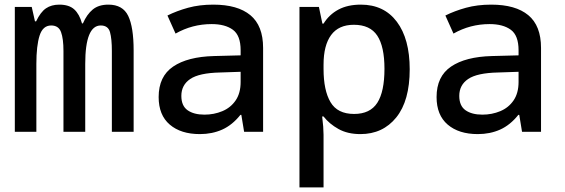

<svg xmlns="http://www.w3.org/2000/svg" viewBox="-20 -569 2440 829"><path d="M44 0V-539H117L131 -477H136Q155 -517 178.5 -533Q202 -549 236 -549Q278 -549 300.5 -528.5Q323 -508 334 -468H338Q355 -507 380.5 -528Q406 -549 448 -549Q510 -549 533.5 -500.5Q557 -452 557 -351V0H463V-349Q463 -401 455 -430Q447 -459 415 -459Q348 -459 348 -293V0H254V-349Q254 -402 243.5 -430.5Q233 -459 201 -459Q165 -459 151 -415.5Q137 -372 137 -293V0Z M843 10Q761 10 713 -31Q665 -72 665 -150Q665 -239 727.5 -281.5Q790 -324 904 -327L1019 -330V-352Q1019 -416 985.5 -440.5Q952 -465 894 -465Q810 -465 738 -424L703 -502Q743 -522 792 -535.5Q841 -549 901 -549Q1006 -549 1061 -503.5Q1116 -458 1116 -362V0H1034L1022 -73H1018Q983 -29 939.5 -9.5Q896 10 843 10ZM863 -74Q904 -74 940 -89Q976 -104 997.5 -135.5Q1019 -167 1019 -215V-259L930 -256Q840 -254 801.5 -228Q763 -202 763 -155Q763 -112 790 -93Q817 -74 863 -74Z M1273 240V-539H1357L1372 -467H1377Q1401 -506 1441 -527.5Q1481 -549 1538 -549Q1638 -549 1693.5 -475Q1749 -401 1749 -270Q1749 -134 1691 -62Q1633 10 1536 10Q1481 10 1441.5 -12Q1402 -34 1377 -66H1371Q1374 -43 1375.5 -22.5Q1377 -2 1377 13V240ZM1509 -77Q1578 -77 1609 -125Q1640 -173 1640 -272Q1640 -368 1609 -415Q1578 -462 1508 -462Q1442 -462 1409.5 -417.5Q1377 -373 1377 -290V-271Q1377 -179 1407 -128Q1437 -77 1509 -77Z M2043 10Q1961 10 1913 -31Q1865 -72 1865 -150Q1865 -239 1927.5 -281.5Q1990 -324 2104 -327L2219 -330V-352Q2219 -416 2185.5 -440.5Q2152 -465 2094 -465Q2010 -465 1938 -424L1903 -502Q1943 -522 1992 -535.5Q2041 -549 2101 -549Q2206 -549 2261 -503.5Q2316 -458 2316 -362V0H2234L2222 -73H2218Q2183 -29 2139.5 -9.5Q2096 10 2043 10ZM2063 -74Q2104 -74 2140 -89Q2176 -104 2197.5 -135.5Q2219 -167 2219 -215V-259L2130 -256Q2040 -254 2001.5 -228Q1963 -202 1963 -155Q1963 -112 1990 -93Q2017 -74 2063 -74Z"/></svg>

Font: Noto Sans Mono Medium
Style: Regular
Weight: 500
Designer: Monotype Design Team
Foundry: Monotype Imaging Inc.
Version: Version 2.014